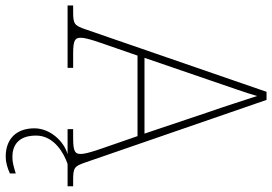

<svg xmlns="http://www.w3.org/2000/svg" viewBox="-168 -590 976 689"><g transform="rotate(90 320.5 -246.0)"><path d="M-4 0H220V-20H167C117 -20 112 -29 112 -48C112 -71 134 -129 140 -147L176 -251H465L501 -147C507 -129 529 -71 529 -48C529 -29 524 -20 474 -20H440V0H530C483 13 437 63 437 119C437 182 473 222 539 222C559 222 579 216 599 207V186C572 194 560 198 539 198C501 198 463 179 463 113C463 47 529 12 565 0H645V-20H623C577 -20 573 -24 558 -68L335 -714H306L83 -68C68 -24 64 -20 18 -20H-4ZM184 -276 266 -515C281 -560 313 -649 321 -680C335 -638 360 -559 379 -505L456 -276Z"/></g></svg>

Font: Noto Serif Malayalam Thin
Style: Regular
Weight: 100
Designer: Indian type Foundry, Jelle Bosma, Monotype Design Team
Foundry: Monotype Imaging Inc.
Version: Version 2.104